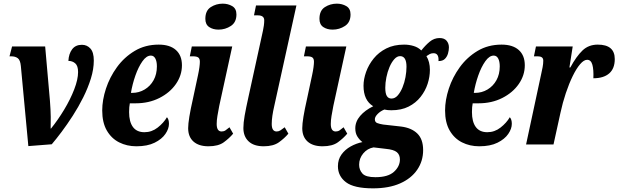

<svg xmlns="http://www.w3.org/2000/svg" viewBox="-20 -790 3382 1050"><path d="M94 -429Q91 -461 77.5 -471.5Q64 -482 41 -482H32L46 -536H227L253 -240Q257 -190 257.5 -150.5Q258 -111 257 -87H259Q297 -134 331 -190.5Q365 -247 386 -301.5Q407 -356 407 -396Q407 -430 391.5 -443.5Q376 -457 354 -457Q356 -496 374.5 -520.5Q393 -545 428 -545Q456 -545 474.5 -524.5Q493 -504 493 -459Q493 -412 477 -360.5Q461 -309 435 -257Q409 -205 378 -157Q347 -109 317 -69Q287 -29 263 -1L135 9Z M726 10Q674 10 631.5 -11.5Q589 -33 564 -76.5Q539 -120 539 -186Q539 -243 559.5 -305.5Q580 -368 619.5 -422.5Q659 -477 716.5 -511.5Q774 -546 848 -546Q909 -546 942 -516.5Q975 -487 975 -433Q975 -378 942 -330.5Q909 -283 851.5 -254Q794 -225 722 -225H690Q688 -215 687 -203.5Q686 -192 686 -177Q686 -124 707 -95.5Q728 -67 770 -67Q810 -67 842.5 -92.5Q875 -118 893 -149Q904 -137 904 -113Q904 -86 884.5 -57.5Q865 -29 825.5 -9.5Q786 10 726 10ZM703 -282Q740 -282 771 -300.5Q802 -319 820 -351.5Q838 -384 838 -427Q838 -454 829.5 -470Q821 -486 805 -486Q781 -486 759 -455Q737 -424 720.5 -377Q704 -330 696 -282Z M1175 -628Q1145 -628 1124 -642Q1103 -656 1103 -687Q1103 -732 1132.5 -751Q1162 -770 1198 -770Q1227 -770 1250 -756.5Q1273 -743 1273 -711Q1273 -668 1242.5 -648Q1212 -628 1175 -628ZM1120 10Q1067 10 1038 -16Q1009 -42 1009 -89Q1009 -135 1035 -249L1063 -380Q1068 -403 1070.5 -422Q1073 -441 1073 -452Q1073 -469 1064.5 -475.5Q1056 -482 1035 -482H1018L1029 -536H1250L1179 -211Q1173 -180 1169 -156Q1165 -132 1165 -112Q1165 -71 1192 -71Q1204 -71 1213 -77Q1222 -83 1235 -94L1255 -59Q1234 -34 1204 -12Q1174 10 1120 10Z M1422 10Q1368 10 1339.5 -17Q1311 -44 1311 -90Q1311 -118 1318 -158Q1325 -198 1339 -261L1418 -622Q1421 -636 1423 -650.5Q1425 -665 1425 -679Q1425 -706 1390 -706H1369L1380 -760H1601L1480 -211Q1473 -181 1469.5 -156.5Q1466 -132 1466 -112Q1466 -71 1493 -71Q1504 -71 1513.5 -77Q1523 -83 1537 -94L1557 -59Q1536 -34 1505.5 -12Q1475 10 1422 10Z M1799 -628Q1769 -628 1748 -642Q1727 -656 1727 -687Q1727 -732 1756.5 -751Q1786 -770 1822 -770Q1851 -770 1874 -756.5Q1897 -743 1897 -711Q1897 -668 1866.5 -648Q1836 -628 1799 -628ZM1744 10Q1691 10 1662 -16Q1633 -42 1633 -89Q1633 -135 1659 -249L1687 -380Q1692 -403 1694.5 -422Q1697 -441 1697 -452Q1697 -469 1688.5 -475.5Q1680 -482 1659 -482H1642L1653 -536H1874L1803 -211Q1797 -180 1793 -156Q1789 -132 1789 -112Q1789 -71 1816 -71Q1828 -71 1837 -77Q1846 -83 1859 -94L1879 -59Q1858 -34 1828 -12Q1798 10 1744 10Z M2020 240Q1916 240 1872 206.5Q1828 173 1828 119Q1828 82 1847.5 55Q1867 28 1897.5 11Q1928 -6 1962 -13Q1947 -24 1935 -42.5Q1923 -61 1923 -88Q1923 -125 1949.5 -156Q1976 -187 2021 -209Q1968 -241 1968 -321Q1968 -357 1982 -396.5Q1996 -436 2023.5 -470Q2051 -504 2092.5 -525Q2134 -546 2190 -546Q2217 -546 2242 -538.5Q2267 -531 2284 -514Q2306 -542 2330 -562Q2354 -582 2384 -582Q2410 -582 2422.5 -567Q2435 -552 2435 -531Q2435 -515 2430 -497.5Q2425 -480 2413 -468Q2401 -456 2378 -456Q2381 -499 2351 -499Q2339 -499 2330.5 -494.5Q2322 -490 2312 -483Q2331 -452 2331 -408Q2331 -370 2318.5 -331.5Q2306 -293 2280 -260Q2254 -227 2214.5 -207Q2175 -187 2120 -187Q2098 -187 2082 -191Q2060 -182 2045 -166.5Q2030 -151 2030 -138Q2030 -122 2043 -117Q2056 -112 2075 -109L2173 -98Q2230 -91 2262 -60Q2294 -29 2294 31Q2294 91 2261.5 138.5Q2229 186 2168 213Q2107 240 2020 240ZM2121 -251Q2140 -251 2155 -268Q2170 -285 2181 -311.5Q2192 -338 2197.5 -368Q2203 -398 2203 -425Q2203 -483 2168 -483Q2151 -483 2136 -466Q2121 -449 2110 -423Q2099 -397 2093 -367Q2087 -337 2087 -310Q2087 -279 2095.5 -265Q2104 -251 2121 -251ZM2033 179Q2102 179 2134.5 149.5Q2167 120 2167 82Q2167 56 2150 42Q2133 28 2090 24L2023 16Q1989 22 1966.5 49Q1944 76 1944 111Q1944 139 1962 159Q1980 179 2033 179Z M2601 10Q2549 10 2506.5 -11.5Q2464 -33 2439 -76.5Q2414 -120 2414 -186Q2414 -243 2434.5 -305.5Q2455 -368 2494.5 -422.5Q2534 -477 2591.5 -511.5Q2649 -546 2723 -546Q2784 -546 2817 -516.5Q2850 -487 2850 -433Q2850 -378 2817 -330.5Q2784 -283 2726.5 -254Q2669 -225 2597 -225H2565Q2563 -215 2562 -203.5Q2561 -192 2561 -177Q2561 -124 2582 -95.5Q2603 -67 2645 -67Q2685 -67 2717.5 -92.5Q2750 -118 2768 -149Q2779 -137 2779 -113Q2779 -86 2759.5 -57.5Q2740 -29 2700.5 -9.5Q2661 10 2601 10ZM2578 -282Q2615 -282 2646 -300.5Q2677 -319 2695 -351.5Q2713 -384 2713 -427Q2713 -454 2704.5 -470Q2696 -486 2680 -486Q2656 -486 2634 -455Q2612 -424 2595.5 -377Q2579 -330 2571 -282Z M2940 -387Q2944 -405 2947.5 -423Q2951 -441 2951 -458Q2951 -471 2943 -476.5Q2935 -482 2921 -482H2900L2911 -536H3112L3094 -421H3099Q3132 -482 3165.5 -514Q3199 -546 3249 -546Q3342 -546 3342 -467Q3342 -415 3311.5 -388.5Q3281 -362 3225 -362Q3227 -409 3219.5 -436Q3212 -463 3191 -463Q3173 -463 3152.5 -439Q3132 -415 3112 -374Q3092 -333 3074.5 -281Q3057 -229 3045 -173L3007 0H2857Z"/></svg>

Font: Noto Serif ExtraCondensed ExtraBold
Style: Italic
Weight: 800
Width: 2
Italic angle: -12°
Designer: Monotype Design Team
Foundry: Monotype Imaging Inc.
Version: Version 2.013